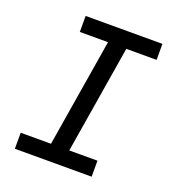

<svg xmlns="http://www.w3.org/2000/svg" viewBox="-133 -841 866 947"><g transform="rotate(20 300.0 -367.5)"><path d="M454 0H51V-84H210L303 -651H155V-735H558V-651H399L306 -84H454Z"/></g></svg>

Font: Iosevka Medium Extended
Style: Italic
Weight: 500
Width: 7
Italic angle: -9°
Monospace: yes
Designer: Belleve Invis
Foundry: Belleve Invis
Version: Version 32.5.0; ttfautohint (v1.8.4)